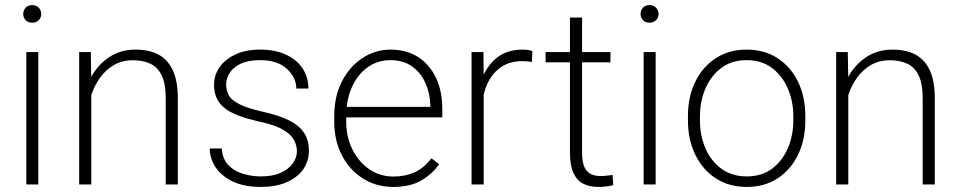

<svg xmlns="http://www.w3.org/2000/svg" viewBox="-20 -736 3826 766"><path d="M108.4 -715.8Q124.5 -715.8 134.5 -705.3Q144.5 -694.8 144.5 -680.2Q144.5 -665.5 134.5 -655.5Q124.5 -645.5 108.4 -645.5Q91.8 -645.5 82.3 -655.5Q72.8 -665.5 72.8 -680.2Q72.8 -694.8 82.3 -705.3Q91.8 -715.8 108.4 -715.8ZM132.8 0H85V-528.3H132.8Z M344.2 0H295.9V-528.3H342.3L344.2 -415.5ZM312 -320.3Q316.9 -379.4 343.8 -428.7Q370.6 -478 415.8 -508.1Q460.9 -538.1 521 -538.1Q574.2 -538.1 611.6 -518.6Q648.9 -499 669.2 -456.1Q689.5 -413.1 689.5 -343.3V0H641.1V-343.8Q641.1 -402.3 625 -435.3Q608.9 -468.3 579.6 -481.9Q550.3 -495.6 510.7 -495.6Q466.3 -495.6 433.6 -476.1Q400.9 -456.5 379.2 -426Q357.4 -395.5 346.2 -362.1Q335 -328.6 334 -301.3Z M1020.5 9.8Q954.6 9.8 909.2 -11.7Q863.8 -33.2 840.3 -68.4Q816.9 -103.5 816.9 -143.6H864.7Q867.7 -101.1 891.8 -76.7Q916 -52.2 950.9 -42.2Q985.8 -32.2 1020.5 -32.2Q1067.9 -32.2 1099.9 -46.6Q1131.8 -61 1148.2 -84.2Q1164.6 -107.4 1164.6 -132.8Q1164.6 -155.3 1152.8 -177.5Q1141.1 -199.7 1109.4 -218.5Q1077.6 -237.3 1016.6 -250.5Q958 -263.2 917.2 -280.8Q876.5 -298.3 855.2 -326.4Q834 -354.5 834 -397.9Q834 -436.5 856.2 -468.3Q878.4 -500 919.7 -519Q960.9 -538.1 1017.1 -538.1Q1077.6 -538.1 1120.8 -518.1Q1164.1 -498 1187.3 -462.9Q1210.4 -427.7 1210.4 -382.8H1162.1Q1162.1 -426.3 1124.8 -461.2Q1087.4 -496.1 1017.1 -496.1Q969.2 -496.1 939.5 -481.4Q909.7 -466.8 896 -444.6Q882.3 -422.4 882.3 -399.4Q882.3 -375 893.1 -355.5Q903.8 -335.9 935.5 -320.1Q967.3 -304.2 1029.3 -290Q1093.3 -275.9 1133.5 -255.6Q1173.8 -235.4 1193.1 -206.1Q1212.4 -176.8 1212.4 -134.8Q1212.4 -92.3 1189 -59.6Q1165.5 -26.9 1122.6 -8.5Q1079.6 9.8 1020.5 9.8Z M1548.8 9.8Q1481.4 9.8 1428.2 -23.7Q1375 -57.1 1344.2 -116Q1313.5 -174.8 1313.5 -250.5V-272Q1313.5 -352.1 1344.5 -411.9Q1375.5 -471.7 1426.8 -504.9Q1478 -538.1 1538.1 -538.1Q1602.5 -538.1 1648.9 -507.8Q1695.3 -477.5 1720 -424.3Q1744.6 -371.1 1744.6 -301.8V-267.6H1342.8V-309.6H1696.8V-315.9Q1695.8 -363.3 1677.5 -404.3Q1659.2 -445.3 1624.3 -470.7Q1589.4 -496.1 1538.1 -496.1Q1485.8 -496.1 1445.8 -467Q1405.8 -438 1383.5 -387.2Q1361.3 -336.4 1361.3 -272V-250.5Q1361.3 -189.9 1385.7 -140.4Q1410.2 -90.8 1452.6 -61.3Q1495.1 -31.7 1550.3 -31.7Q1596.7 -31.7 1633.8 -48.3Q1670.9 -64.9 1701.2 -104.5L1731.9 -81.1Q1706.1 -43 1661.6 -16.6Q1617.2 9.8 1548.8 9.8Z M1909.7 0H1861.3V-528.3H1908.7L1909.7 -439.5ZM2102.1 -488.8Q2092.8 -490.2 2083.7 -491.2Q2074.7 -492.2 2064.5 -492.2Q2011.2 -492.2 1975.3 -465.6Q1939.5 -439 1921.1 -394.3Q1902.8 -349.6 1901.4 -294.9L1880.9 -289.1Q1880.9 -359.9 1900.9 -416.3Q1920.9 -472.7 1961.9 -505.4Q2002.9 -538.1 2065.9 -538.1Q2077.1 -538.1 2087.6 -536.4Q2098.1 -534.7 2104 -532.2Z M2415.5 -487.3H2156.7V-528.3H2415.5ZM2302.2 -666V-127.9Q2302.2 -87.9 2312.5 -67.6Q2322.8 -47.4 2339.4 -40.5Q2356 -33.7 2375 -33.7Q2388.7 -33.7 2400.6 -35.2Q2412.6 -36.6 2423.8 -38.1L2426.8 2.4Q2416 5.9 2398.9 7.8Q2381.8 9.8 2366.7 9.8Q2333 9.8 2307.6 -2.7Q2282.2 -15.1 2268.1 -45.2Q2253.9 -75.2 2253.9 -127.9V-666Z M2571.3 -715.8Q2587.4 -715.8 2597.4 -705.3Q2607.4 -694.8 2607.4 -680.2Q2607.4 -665.5 2597.4 -655.5Q2587.4 -645.5 2571.3 -645.5Q2554.7 -645.5 2545.2 -655.5Q2535.6 -665.5 2535.6 -680.2Q2535.6 -694.8 2545.2 -705.3Q2554.7 -715.8 2571.3 -715.8ZM2595.7 0H2547.9V-528.3H2595.7Z M2724.6 -272.9Q2724.6 -350.1 2753.9 -409.9Q2783.2 -469.7 2835.7 -503.9Q2888.2 -538.1 2958.5 -538.1Q3029.3 -538.1 3082 -503.9Q3134.8 -469.7 3163.8 -409.9Q3192.9 -350.1 3192.9 -272.9V-255.4Q3192.9 -178.7 3163.8 -118.7Q3134.8 -58.6 3082.3 -24.4Q3029.8 9.8 2959.5 9.8Q2888.7 9.8 2835.9 -24.4Q2783.2 -58.6 2753.9 -118.7Q2724.6 -178.7 2724.6 -255.4ZM2772.5 -255.4Q2772.5 -195.8 2794.2 -145Q2815.9 -94.2 2857.7 -63.2Q2899.4 -32.2 2959.5 -32.2Q3019 -32.2 3060.3 -63.2Q3101.6 -94.2 3123.3 -145Q3145 -195.8 3145 -255.4V-272.9Q3145 -331.5 3123.3 -382.3Q3101.6 -433.1 3060.1 -464.6Q3018.6 -496.1 2958.5 -496.1Q2898.9 -496.1 2857.4 -464.6Q2815.9 -433.1 2794.2 -382.3Q2772.5 -331.5 2772.5 -272.9Z M3364.3 0H3315.9V-528.3H3362.3L3364.3 -415.5ZM3332 -320.3Q3336.9 -379.4 3363.8 -428.7Q3390.6 -478 3435.8 -508.1Q3481 -538.1 3541 -538.1Q3594.2 -538.1 3631.6 -518.6Q3668.9 -499 3689.2 -456.1Q3709.5 -413.1 3709.5 -343.3V0H3661.1V-343.8Q3661.1 -402.3 3645 -435.3Q3628.9 -468.3 3599.6 -481.9Q3570.3 -495.6 3530.8 -495.6Q3486.3 -495.6 3453.6 -476.1Q3420.9 -456.5 3399.2 -426Q3377.4 -395.5 3366.2 -362.1Q3355 -328.6 3354 -301.3Z"/></svg>

Font: Heebo ExtraLight
Style: Regular
Weight: 250
Designer: Oded Ezer
Foundry: Ezer Type House
Version: Version 3.100